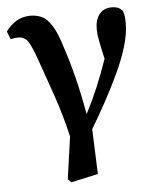

<svg xmlns="http://www.w3.org/2000/svg" viewBox="-51 -536 614 770"><g transform="rotate(-5 256.5 -150.5)"><path d="M192 178 216 8Q194 -85 167.5 -161Q141 -237 118 -302Q98 -360 84 -382.5Q70 -405 43 -405Q28 -405 13 -401L0 -433Q17 -456 40.5 -471.5Q64 -487 98 -488Q124 -488 145 -478.5Q166 -469 185.5 -438.5Q205 -408 224 -344Q240 -297 257 -230.5Q274 -164 290 -75Q317 -127 339 -179.5Q361 -232 381 -290Q369 -343 364.5 -368Q360 -393 360 -411Q360 -449 377.5 -471Q395 -493 426 -493Q443 -493 453 -488.5Q463 -484 471 -475Q475 -464 476.5 -453Q478 -442 478 -423Q478 -382 463 -332Q448 -282 422.5 -227.5Q397 -173 367 -118Q337 -63 307 -13L314 168L205 192Z"/></g></svg>

Font: Source Serif Pro SemiBold
Style: Regular
Weight: 600
Designer: Frank Grießhammer
Foundry: Adobe Systems Incorporated
Version: Version 3.001;hotconv 1.0.111;makeotfexe 2.5.65597